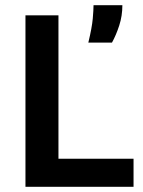

<svg xmlns="http://www.w3.org/2000/svg" viewBox="-20 -719 549 739"><path d="M78 0V-660H205V-108H494V0ZM320 -555Q334 -613 337 -647Q340 -681 340 -699H451Q451 -658 439 -621Q427 -584 411 -555Z"/></svg>

Font: Bricolage Grotesque 12pt SemiBold
Style: Regular
Weight: 600
Designer: Mathieu Triay
Foundry: Atelier Triay
Version: Version 1.001; ttfautohint (v1.8.4.7-5d5b);gftools[0.9.33.de